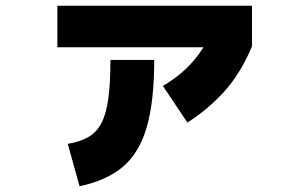

<svg xmlns="http://www.w3.org/2000/svg" viewBox="-20 -595 1040 666"><path d="M630 -170 545 -297Q588 -322 622.5 -354Q657 -386 686 -431H179V-575H854V-434Q814 -339 757 -276.5Q700 -214 630 -170ZM256 51 215 -96Q257 -103 285.5 -119Q314 -135 331 -166.5Q348 -198 355.5 -251.5Q363 -305 363 -387H515Q515 -245 489.5 -155.5Q464 -66 407.5 -17.5Q351 31 256 51Z"/></svg>

Font: Murecho Black
Style: Regular
Weight: 900
Designer: Neil Summerour
Foundry: Positype
Version: Version 1.010; ttfautohint (v1.8.3)